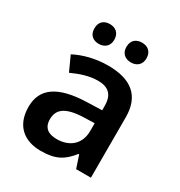

<svg xmlns="http://www.w3.org/2000/svg" viewBox="-176 -961 941 1002"><g transform="rotate(30 294.0 -460.0)"><path d="M137 -777C137 -737 163 -718 197 -718C229 -718 257 -737 257 -777C257 -819 229 -837 197 -837C163 -837 137 -819 137 -777ZM330 -777C330 -737 357 -718 391 -718C423 -718 451 -737 451 -777C451 -819 423 -837 391 -837C357 -837 330 -819 330 -777ZM297 -645C222 -645 151 -626 98 -598L138 -510C187 -532 237 -550 291 -550C351 -550 386 -523 386 -454V-427L292 -424C125 -418 44 -363 44 -251C44 -136 116 -83 213 -83C303 -83 346 -109 393 -168H397L422 -93H511V-457C511 -585 437 -645 297 -645ZM320 -347 386 -349V-303C386 -220 329 -178 255 -178C206 -178 173 -198 173 -250C173 -308 209 -343 320 -347Z"/></g></svg>

Font: Noto Sans Kannada UI SemiBold
Style: Regular
Weight: 600
Designer: Jelle Bosma - Monotype Design Team
Foundry: Monotype Imaging Inc.
Version: Version 2.005